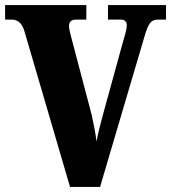

<svg xmlns="http://www.w3.org/2000/svg" viewBox="-20 -734 672 754"><path d="M76 -611 255 0H373L546 -586C563 -646 574 -657 601 -657H632V-714H404V-657H455C472 -657 478 -647 478 -634C478 -619 471 -597 463 -570L383 -279C375 -249 364 -207 359 -178C356 -209 345 -260 340 -283L262 -579C258 -596 251 -617 251 -632C251 -648 261 -657 277 -657H319V-714H0V-657H27C44 -657 66 -648 76 -611Z"/></svg>

Font: Noto Serif Khmer Condensed Black
Style: Regular
Weight: 900
Width: 3
Designer: Danh Hong and the Monotype Design Team
Foundry: Monotype Imaging Inc.
Version: Version 2.004